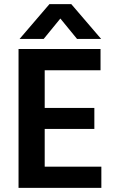

<svg xmlns="http://www.w3.org/2000/svg" viewBox="-20 -912 568 932"><path d="M273 -822 192 -723H75L220 -892H326L471 -723H354ZM197 -103H472V0H70V-674H468V-571H197V-388H438V-286H197Z"/></svg>

Font: Hind Semibold
Style: Regular
Weight: 600
Designer: Manushi Parikh, Satya Rajpurohit
Foundry: Indian Type Foundry
Version: Version 1.201;PS 1.0;hotconv 1.0.78;makeotf.lib2.5.61930; tt